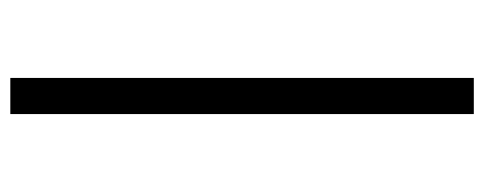

<svg xmlns="http://www.w3.org/2000/svg" viewBox="-303 -497 938 372"><g transform="rotate(90 166.0 -311.0)"><path d="M131 -760H201V138H131Z"/></g></svg>

Font: IBM Plex Serif Medium
Style: Regular
Weight: 500
Designer: Mike Abbink, Paul van der Laan, Pieter van Rosmalen
Foundry: Bold Monday
Version: Version 2.5